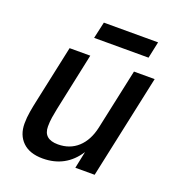

<svg xmlns="http://www.w3.org/2000/svg" viewBox="-130 -808 848 925"><g transform="rotate(20 293.5 -346.0)"><path d="M191 12Q124 12 88 -23Q52 -58 52 -117Q52 -147 57.5 -179Q63 -211 69 -238L132 -532H238L175 -235Q170 -211 166.5 -188.5Q163 -166 163 -142Q163 -77 237 -77Q298 -77 339 -114.5Q380 -152 395 -220L462 -532H568L454 0H355L373 -87Q309 12 191 12ZM226 -619 245 -704H523L505 -619Z"/></g></svg>

Font: Geist Medium
Style: Italic
Weight: 500
Italic angle: -12°
Designer: Basement.studio, Andrés Briganti, Mateo Zaragoza
Foundry: Basement.studio, Vercel, Andrés Briganti, Guido Ferreyra, Mateo Zaragoza
Version: Version 1.500; ttfautohint (v1.8.4.7-5d5b)